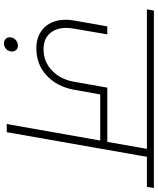

<svg xmlns="http://www.w3.org/2000/svg" viewBox="66 -846 794 966"><g transform="rotate(90 463.0 -363.0)"><path d="M26.9 -705.1 33.2 -740.2H925.8L919.9 -705.1H769L645 0H604L687 -470.2H455.1L431.2 -336.9Q415.5 -252.4 359.6 -200.4Q303.7 -148.4 221.2 -148.9Q170.9 -149.4 136 -174.1Q101.1 -198.7 87.4 -241.5Q73.7 -284.2 83 -337.9L112.8 -505.9H152.8L124 -336.9Q111.8 -269.5 139.9 -227.3Q168 -185.1 228 -185.1Q290 -185.1 334.5 -227.3Q378.9 -269.5 391.1 -336.9L420.9 -505.9H693.8L729 -705.1ZM168 -21Q170.4 -36.1 182.4 -46.1Q194.3 -56.2 210 -56.2Q224.1 -56.2 232.4 -46.1Q240.7 -36.1 238.8 -21Q236.8 -5.9 225.1 4.2Q213.4 14.2 198.2 14.2Q183.1 14.2 174.6 4.2Q166 -5.9 168 -21Z"/></g></svg>

Font: SVN-Poppins ExtraLight
Style: Italic
Weight: 200
Italic angle: -10°
Designer: Ninad Kale (Devanagari), Jonny Pinhorn (Latin)
Foundry: Indian Type Foundry
Version: Version 3.002 2017